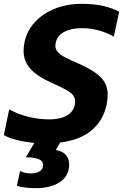

<svg xmlns="http://www.w3.org/2000/svg" viewBox="-32 -734 642 1002"><path d="M56 235 73 158Q82 164 97.5 167.5Q113 171 129 171Q159 171 176 159.5Q193 148 193 126Q193 87 103 87L147 12Q98 7 56 -3.5Q14 -14 -12 -29L16 -163Q64 -137 118 -124Q172 -111 224 -111Q289 -111 324.5 -136Q360 -161 360 -204Q360 -233 333.5 -252Q307 -271 237 -302Q161 -336 126 -375.5Q91 -415 91 -469Q91 -487 96 -514Q108 -573 150 -618.5Q192 -664 255 -689Q318 -714 394 -714Q456 -714 502.5 -704Q549 -694 590 -673L562 -543Q483 -587 395 -587Q339 -587 303 -567.5Q267 -548 259 -512Q257 -502 257 -497Q257 -476 270.5 -461.5Q284 -447 307 -435Q330 -423 381 -401Q461 -365 495.5 -329Q530 -293 530 -238Q530 -215 524 -186Q506 -104 445.5 -53.5Q385 -3 282 10L259 49Q293 54 311 74Q329 94 329 124Q329 184 281 216Q233 248 155 248Q124 248 96.5 244.5Q69 241 56 235Z"/></svg>

Font: Prompt Semibold
Style: Italic
Weight: 600
Italic angle: -12°
Designer: Katatrad Team
Foundry: CadsonDemak
Version: Version 1.000